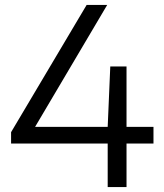

<svg xmlns="http://www.w3.org/2000/svg" viewBox="-20 -760 665 780"><path d="M603.5 -244.5V-177H494V0H417.5V-177H25V-223L332 -740H415.5L122.5 -244.5H417.5L428 -490H494V-244.5Z"/></svg>

Font: Encode Sans Semi Expanded
Style: Regular
Weight: 400
Width: 6
Designer: Multiple Designers
Foundry: Impallari Type
Version: Version 2.000